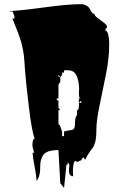

<svg xmlns="http://www.w3.org/2000/svg" viewBox="-20 -751 563 922"><path d="M311 67.4 313 39.6 305.2 26.9V38.6L298.8 41Q296.9 57.6 293.5 94.5Q290 131.3 287.6 151.4L269.5 128.9L260.7 -30.3Q200.2 -30.3 185.5 -3.4Q172.9 18.6 173.3 44.9Q174.3 96.2 155.3 117.7Q155.3 95.2 146.2 49.3Q137.2 3.4 136.7 -17.6H144Q135.7 -43.5 135.7 -53.7Q135.7 -85 147 -85.9Q133.3 -113.3 117.7 -245.4Q102.1 -377.4 99.4 -422.6Q96.7 -467.8 94.7 -484.1Q92.8 -500.5 89.1 -517.3Q85.4 -534.2 83 -544.4Q80.6 -554.7 74 -573Q67.4 -591.3 64.7 -598.9Q62 -606.4 52.5 -629.6Q43 -652.8 39.6 -662.1H49.3V-673.8Q49.3 -675.3 39.6 -697.3L28.8 -693.8L32.2 -697.3H19Q75.7 -699.7 190.9 -715.3Q306.2 -731 367.2 -731Q384.8 -731 396.2 -723.6Q407.7 -716.3 411.1 -708Q421.4 -684.6 433.1 -684.6Q434.1 -675.3 449 -664.3Q463.9 -653.3 478.5 -642.3Q493.2 -631.3 494.6 -621.6L483.9 -606Q504.4 -601.6 504.4 -536.9Q504.4 -472.2 489 -395Q473.6 -317.9 458.3 -244.9Q442.9 -171.9 442.9 -131.6Q442.9 -91.3 437.7 -71Q432.6 -50.8 425.8 -42Q400.4 -9.8 389.2 16.1L379.9 3.9L370.1 16.1H375.5L350.1 26.9L342.8 22Q330.1 23.9 330.1 75.7L331.5 95.2Q311 95.2 311 67.4ZM252 -278.3Q252 -267.6 260.7 -267.6V-232.9L269.5 -221.7H260.7V-153.8Q267.1 -153.8 271.7 -137.9Q276.4 -122.1 278.3 -119.6V-97.2H287.6V-119.6Q297.9 -122.6 310.1 -124.5Q322.3 -126.5 326.2 -127.2Q330.1 -127.9 334.5 -132.3Q340.3 -138.2 340.3 -163.3Q340.3 -188.5 350.1 -199.2V-221.7Q358.9 -221.7 358.9 -242.7V-256.8H370.1V-267.6L358.9 -256.8V-278.3H364.3Q358.9 -282.7 358.9 -305.2L359.9 -326.7Q356.4 -391.6 332 -406.7Q321.3 -413.6 305.2 -413.6H287.6V-402.3H278.3V-392.1L269.5 -380.4V-357.9L260.7 -345.2V-278.3ZM269.5 -380.4 260.7 -392.1Q260.7 -384.3 262 -382.3Q263.2 -380.4 269.5 -380.4ZM28.8 -693.8Q28.8 -693.8 31.2 -692.9Q30.8 -692.9 28.8 -693.8Z"/></svg>

Font: Butcherman Caps
Style: Regular
Weight: 400
Version: Version 001.003